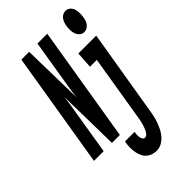

<svg xmlns="http://www.w3.org/2000/svg" viewBox="-337 -840 1148 1148"><g transform="rotate(-45 236.5 -266.0)"><path d="M-46 0 75 -735H141L149 -340Q151 -365 155 -390.5Q159 -416 163 -441L211 -735H294L173 0H106L99 -395Q96 -370 92.5 -344.5Q89 -319 84 -294L36 0ZM458 -585Q441 -585 428.5 -596.5Q416 -608 411 -623.5Q406 -639 406 -656Q406 -673 409 -691Q411 -702 415 -713Q419 -724 426.5 -734Q434 -744 445 -749.5Q456 -755 468 -755Q485 -755 497.5 -743.5Q510 -732 514.5 -716.5Q519 -701 519 -684Q519 -667 516 -649Q514 -638 510.5 -627Q507 -616 499 -606Q491 -596 480.5 -590.5Q470 -585 458 -585ZM263 223Q243 223 224.5 216Q206 209 193.5 196Q181 183 174 165.5Q167 148 164.5 128.5Q162 109 162.5 89.5Q163 70 167 49H248Q246 60 245.5 70Q245 80 246.5 90Q248 100 253 109Q258 118 268 118Q278 118 286 109.5Q294 101 299 91Q304 81 307.5 71.5Q311 62 314 51.5Q317 41 319 31Q321 21 323 11L393 -415H335L342 -520H493L402 28Q399 49 394 69.5Q389 90 381.5 110Q374 130 364 149.5Q354 169 338.5 186Q323 203 303 213Q283 223 263 223Z"/></g></svg>

Font: Iosevka Curly Extrabold
Style: Italic
Weight: 800
Italic angle: -9°
Monospace: yes
Designer: Belleve Invis
Foundry: Belleve Invis
Version: Version 22.1.2; ttfautohint (v1.8.4)